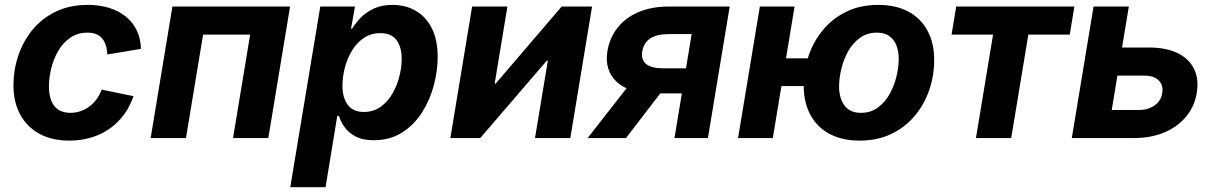

<svg xmlns="http://www.w3.org/2000/svg" viewBox="-20 -573 5041 797"><path d="M267.6 10.7Q195.1 10.7 143.2 -17.8Q91.4 -46.4 63.6 -98Q35.9 -149.6 35.9 -218.8Q35.9 -281.9 55.7 -341.6Q75.6 -401.3 114.6 -449Q153.6 -496.7 211.4 -524.7Q269.1 -552.7 344.8 -552.7Q394 -552.7 434.1 -540Q474.2 -527.3 503.3 -503.4Q532.3 -479.6 548.2 -445.8Q564.2 -412.1 565 -370.1L425.6 -346.9Q424.5 -368.1 419.2 -384.8Q414 -401.5 404.1 -413.3Q394.2 -425.1 379.2 -431.3Q364.2 -437.5 343.4 -437.5Q302 -437.5 271.7 -416.5Q241.4 -395.6 221.7 -361.8Q202.1 -327.9 192.6 -289.1Q183.1 -250.2 183.1 -214.2Q183.1 -181.6 192.3 -156.7Q201.6 -131.8 221.4 -118.2Q241.2 -104.6 272.2 -104.6Q293.9 -104.6 313.9 -111.4Q333.9 -118.1 350.8 -130.7Q367.8 -143.3 380.9 -161.2Q394 -179.1 402 -201L534.2 -173.8Q519.4 -130.8 494.3 -96.8Q469.2 -62.8 434.9 -38.8Q400.7 -14.8 358.5 -2.1Q316.3 10.7 267.6 10.7Z M1184.1 -545.9 1093.8 0H947.4L1018.4 -429.5H823.1L752 0H605.4L695.7 -545.9Z M1184.9 204.1 1309.5 -545.9H1453.5L1437.2 -454H1441.6Q1455.2 -476.7 1477.4 -499.6Q1499.6 -522.4 1532.2 -537.6Q1564.8 -552.7 1608.9 -552.7Q1662.9 -552.7 1705.3 -528.5Q1747.6 -504.2 1772.2 -456.2Q1796.8 -408.1 1796.8 -336.8Q1796.8 -278.4 1780.5 -217.5Q1764.2 -156.7 1731.3 -105.4Q1698.5 -54.2 1648.5 -22.5Q1598.6 9.1 1531.3 9.1Q1484.7 9.1 1455.2 -7Q1425.6 -23.1 1409.6 -46.4Q1393.6 -69.7 1387 -91.7H1380L1331.4 204.1ZM1489.6 -108.3Q1530.5 -108.3 1560.2 -129.7Q1589.9 -151.1 1609.3 -185Q1628.8 -218.9 1638.1 -257Q1647.5 -295.1 1647.5 -328.6Q1647.5 -377.4 1626 -406.4Q1604.5 -435.4 1559.5 -435.4Q1520.4 -435.4 1490.8 -415.6Q1461.2 -395.8 1441.5 -363.5Q1421.7 -331.1 1411.6 -292.6Q1401.5 -254.2 1401.5 -216.9Q1401.5 -166.7 1423.8 -137.5Q1446.1 -108.3 1489.6 -108.3Z M2347.4 0H2200.8L2254.1 -321.3H2249.8L1973.6 0H1849.5L1939.8 -545.9H2086.3L2033.4 -226H2037.5L2311.5 -545.9H2437.7Z M2918.6 0H2779.8L2851.1 -431.5H2757.1Q2705.5 -431.5 2678.8 -413.1Q2652 -394.7 2646 -359.9Q2640.6 -325.8 2661.6 -307.6Q2682.7 -289.4 2734.6 -289.4H2885.5L2868.2 -185.3H2701.3Q2591.3 -185.3 2539.9 -233.3Q2488.5 -281.3 2501.5 -361.4Q2511 -417 2544 -458.5Q2577 -500.1 2630.9 -523Q2684.9 -545.9 2757.1 -545.9H3009ZM2578.5 0H2419.2L2614.9 -250H2770.5Z M3043.8 0 3134.2 -545.9H3278.3L3188 0ZM3183.3 -215.7 3202.6 -330.8H3374.4L3355.1 -215.7ZM3548.4 10.7Q3474.6 10.7 3422.7 -17.6Q3370.9 -45.8 3343.5 -97.2Q3316.2 -148.5 3316.2 -217.2Q3316.2 -283 3337.1 -343.2Q3358 -403.4 3397.9 -450.7Q3437.9 -498 3495.2 -525.4Q3552.5 -552.7 3625.6 -552.7Q3699.2 -552.7 3751.1 -524.6Q3803.1 -496.5 3830.4 -445.1Q3857.8 -393.8 3857.8 -324.6Q3857.8 -258.7 3837 -198.5Q3816.2 -138.2 3776.2 -91.1Q3736.2 -43.9 3678.9 -16.6Q3621.5 10.7 3548.4 10.7ZM3553.5 -104.6Q3594.3 -104.6 3624.1 -126.5Q3653.8 -148.3 3673 -182.7Q3692.1 -217.1 3701.4 -256Q3710.6 -294.9 3710.6 -328.7Q3710.6 -361.5 3700.6 -385.9Q3690.6 -410.3 3670.6 -423.9Q3650.7 -437.5 3620.3 -437.5Q3579.5 -437.5 3549.7 -415.9Q3519.9 -394.3 3500.7 -360.1Q3481.6 -325.8 3472.4 -287.1Q3463.1 -248.3 3463.1 -214Q3463.1 -165.1 3485.7 -134.9Q3508.2 -104.6 3553.5 -104.6Z M4031.2 0 4102.3 -429.5H3930L3949.2 -545.9H4439.8L4420.6 -429.5H4248.7L4177.6 0Z M4586.7 -375.7H4749.5Q4821.8 -375.7 4869.2 -352Q4916.6 -328.4 4936.9 -286.2Q4957.2 -243.9 4947.8 -187.3Q4938.8 -132 4904.1 -89.7Q4869.5 -47.4 4814.3 -23.7Q4759.1 0 4687.2 0H4429.1L4519.4 -545.9H4665.8L4594.8 -116.4H4706.4Q4746.5 -116.4 4772.9 -135.5Q4799.4 -154.7 4804.4 -186Q4810 -219.3 4789.9 -239.2Q4769.9 -259.1 4730 -259.1H4567Z"/></svg>

Font: Inter
Style: Italic
Weight: 400
Italic angle: -9.3988°
Designer: Rasmus Andersson
Foundry: rsms
Version: Version 4.001;git-66647c0bb